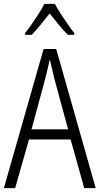

<svg xmlns="http://www.w3.org/2000/svg" viewBox="-20 -967 512 987"><path d="M413 0 343 -250H129L58 0H0L204 -715H269L472 0ZM258 -568Q253 -591 247 -615.5Q241 -640 236 -662Q231 -639 225.5 -615.5Q220 -592 214 -568L142 -302H330ZM262 -947Q274 -924 292.5 -895.5Q311 -867 330 -840Q349 -813 362 -797V-788H329Q306 -810 282 -840Q258 -870 235 -898Q213 -870 188.5 -839.5Q164 -809 143 -788H109V-797Q125 -817 143.5 -843.5Q162 -870 179.5 -897.5Q197 -925 208 -947Z"/></svg>

Font: Noto Sans Lao UI Cond Light
Style: Regular
Weight: 300
Width: 3
Designer: Monotype Design Team
Foundry: Monotype Imaging Inc.
Version: Version 2.000; ttfautohint (v1.8.4.7-5d5b)